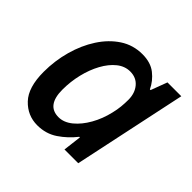

<svg xmlns="http://www.w3.org/2000/svg" viewBox="-142 -702 863 863"><g transform="rotate(45 290.0 -270.5)"><path d="M195.8 9.8Q133.8 9.8 90.1 -36.1Q46.4 -82 46.4 -180.7Q46.4 -251 64.7 -317.1Q83 -383.3 117.2 -436Q151.4 -488.8 198.7 -519.8Q246.1 -550.8 304.7 -550.8Q357.4 -550.8 390.1 -524.9Q422.9 -499 439.9 -462.4H444.3L473.6 -540.5H561.5L446.8 0H359.4L370.1 -87.4H366.2Q334.5 -46.9 292.5 -18.6Q250.5 9.8 195.8 9.8ZM237.8 -83.5Q271.5 -83.5 303 -109.1Q334.5 -134.8 358.6 -177.2Q382.8 -219.7 394.5 -270.5Q400.4 -294.4 402.6 -316.7Q404.8 -338.9 404.8 -360.8Q404.8 -402.8 382.1 -429.9Q359.4 -457 320.8 -457Q286.6 -457 257.8 -433.8Q229 -410.6 207.5 -371.3Q186 -332 174.3 -283.4Q162.6 -234.9 162.6 -183.6Q162.6 -83.5 237.8 -83.5Z"/></g></svg>

Font: Open Sans SemiBold
Style: Italic
Weight: 600
Italic angle: -12°
Designer: Monotype Design Team
Foundry: Monotype Imaging Inc.
Version: Version 3.003; ttfautohint (v1.8.4)